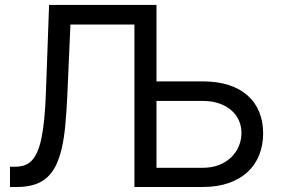

<svg xmlns="http://www.w3.org/2000/svg" viewBox="-20 -747 1122 767"><path d="M19.9 -81H39.8Q59.3 -81 75.5 -85.9Q91.6 -90.9 104.8 -103.5Q117.9 -116.1 127.8 -137.6Q137.8 -159.1 144.9 -191.9Q152 -224.8 156.6 -270.2Q161.2 -315.7 163.4 -376.4L176.1 -727.3H605.1V-421.9H789.8Q848.4 -421.9 893.5 -407.3Q938.6 -392.8 969.1 -365.6Q999.6 -338.4 1015.4 -300.2Q1031.2 -262.1 1031.2 -214.5Q1031.2 -167.3 1015.4 -127.7Q999.6 -88.1 969.1 -59.8Q938.6 -31.6 893.5 -15.8Q848.4 0 789.8 0H517V-649.1H261.4L248.6 -359.4Q245.7 -297.6 240.9 -247Q236.2 -196.4 227.1 -156.4Q218 -116.5 203.8 -87Q189.6 -57.5 168.1 -38.2Q146.7 -18.8 116.8 -9.4Q87 0 46.9 0H19.9ZM605.1 -76.7H789.8Q827.1 -76.7 856 -88.4Q884.9 -100.1 904.7 -119.7Q924.4 -139.2 934.5 -164.2Q944.6 -189.3 944.6 -215.9Q944.6 -242.2 934.5 -265.3Q924.4 -288.4 904.7 -305.9Q884.9 -323.5 856 -333.6Q827.1 -343.8 789.8 -343.8H605.1Z"/></svg>

Font: Interop
Style: Regular
Weight: 400
Designer: Rasmus Andersson, Google, Jang Haemin
Foundry: jhaemin
Version: Version 1.008